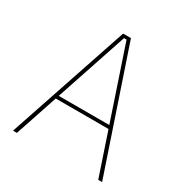

<svg xmlns="http://www.w3.org/2000/svg" viewBox="-150 -761 849 882"><g transform="rotate(30 274.0 -319.5)"><path d="M58.5 0H38L253 -639H294.5L510.5 0H490L280.5 -623H267ZM421 -226H127V-243.5H421Z"/></g></svg>

Font: Anek Malayalam Medium Thin
Style: Regular
Weight: 250
Version: Version 1.003